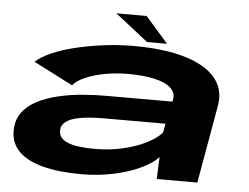

<svg xmlns="http://www.w3.org/2000/svg" viewBox="-52 -797 1129 870"><g transform="rotate(5 512.5 -362.0)"><path d="M347 8Q410.5 8 466 -1.5Q521.5 -11 566.8 -26.8Q612 -42.5 644.5 -61.5Q677 -80.5 694.5 -100.5L690.5 0H875L937 -351Q951.5 -428 907 -481.5Q862.5 -535 767.5 -563.2Q672.5 -591.5 533.5 -591.5Q466.5 -591.5 399.5 -583Q332.5 -574.5 272 -560Q211.5 -545.5 165 -525.2Q118.5 -505 92.5 -481L271 -389.5Q289 -411.5 327.2 -428Q365.5 -444.5 415.5 -453.8Q465.5 -463 520 -463Q590 -463 639 -452Q688 -441 712.2 -420.2Q736.5 -399.5 733.5 -371L730.5 -355.5H428Q378.5 -355.5 322.5 -351Q266.5 -346.5 214 -334.2Q161.5 -322 118.8 -300.5Q76 -279 51 -245Q26 -211 25.5 -163Q25 -105 63 -67.2Q101 -29.5 173 -10.8Q245 8 347 8ZM399 -111.5Q347 -111.5 310.2 -118.2Q273.5 -125 254.2 -140Q235 -155 235 -180Q234.5 -201 249 -215.2Q263.5 -229.5 289.2 -237.5Q315 -245.5 349.2 -249.2Q383.5 -253 423 -253H708L701 -212.5Q677 -185 631.2 -162Q585.5 -139 525.5 -125.2Q465.5 -111.5 399 -111.5ZM592.5 -614.5H683.5L580.5 -732H443Z"/></g></svg>

Font: Anybody ExtraExpanded
Style: Bold Italic
Weight: 700
Width: 8
Italic angle: -10°
Version: Version 1.113;gftools[0.9.25]